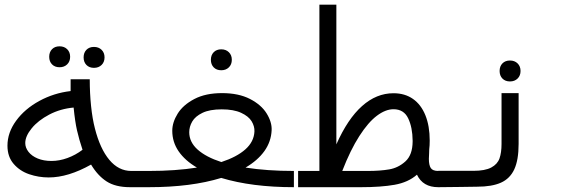

<svg xmlns="http://www.w3.org/2000/svg" viewBox="-20 -778 2440 798"><path d="M358.5 -94Q263.5 -40.5 182.5 -40.5Q140.5 -40.5 101.5 -53.8Q62.5 -67 36.8 -96.8Q11 -126.5 11 -172.5Q11 -227 47 -276.2Q83 -325.5 143.5 -358.5Q204 -391.5 273.5 -399.5V-448.5H353Q353 -390.5 358.5 -337.5Q364 -284.5 374.5 -244Q396 -159.5 434.5 -113.5Q473 -67.5 525.5 -67.5H602V0H520.5Q460 0 423 -24Q386 -48 358.5 -94ZM194 -109Q226.5 -109 260.2 -121.2Q294 -133.5 323 -155.5Q309 -197 300 -236.5Q292 -271 286 -331Q231 -326 184.8 -301.8Q138.5 -277.5 111.8 -244.8Q85 -212 85 -183.5Q85 -164 98.5 -146.8Q112 -129.5 136.8 -119.2Q161.5 -109 194 -109ZM184.5 -542Q184.5 -561.5 196.2 -573.5Q208 -585.5 227.5 -585.5Q247 -585.5 259.2 -573.5Q271.5 -561.5 271.5 -542Q271.5 -522.5 259.2 -510.5Q247 -498.5 227.5 -498.5Q208 -498.5 196.2 -510.5Q184.5 -522.5 184.5 -542ZM327.5 -539.5Q327.5 -559 339.2 -571Q351 -583 370.5 -583Q390 -583 402.2 -571Q414.5 -559 414.5 -539.5Q414.5 -520 402.2 -508Q390 -496 370.5 -496Q351 -496 339.2 -508Q327.5 -520 327.5 -539.5Z M798.5 -81.5Q749 -110.5 722.5 -149Q696 -187.5 696 -234.5Q696 -269.5 718.5 -305.8Q741 -342 787.8 -366.5Q834.5 -391 903 -391Q971.5 -391 1018.8 -366.8Q1066 -342.5 1088.2 -306.5Q1110.5 -270.5 1109 -237Q1107 -189.5 1079 -150.2Q1051 -111 1000.5 -81.5Q1089.5 -67.5 1201.5 -67.5V0Q1026.5 0 899.5 -38.5Q774.5 0 598.5 0V-67.5Q710 -67.5 798.5 -81.5ZM900 -104.5Q964 -125.5 999.8 -157.2Q1035.5 -189 1037.5 -231.5Q1038.5 -253 1025.8 -274Q1013 -295 982 -309.2Q951 -323.5 901.5 -323.5Q851.5 -323.5 821.5 -309Q791.5 -294.5 779 -273Q766.5 -251.5 766.5 -228.5Q766.5 -187.5 801.5 -156.2Q836.5 -125 900 -104.5ZM856.5 -529.5Q856.5 -549 868.2 -561Q880 -573 899.5 -573Q919 -573 931.2 -561Q943.5 -549 943.5 -529.5Q943.5 -510 931.2 -498Q919 -486 899.5 -486Q880 -486 868.2 -498Q856.5 -510 856.5 -529.5Z M1219 -67.5H1307.5V-758.5H1378V-178Q1425 -284 1484.8 -337.2Q1544.5 -390.5 1615.5 -390.5Q1662.5 -390.5 1696.2 -367Q1730 -343.5 1748 -299Q1766 -254.5 1766 -193.5Q1766 -173 1764 -157.5L1763.5 -140.5L1762.5 -118Q1762.5 -91.5 1770.5 -79.5Q1778.5 -67.5 1801.5 -67.5V0Q1737.5 0 1713 -52Q1676.5 -20 1620 -10Q1563.5 0 1480.5 0H1219ZM1695 -189.5V-193.5Q1694.5 -248.5 1676.5 -286.2Q1658.5 -324 1615.5 -324Q1582.5 -324 1546.5 -297Q1510.5 -270 1473.5 -212.5Q1436.5 -155 1402.5 -67.5H1509Q1560 -67.5 1597.8 -74Q1635.5 -80.5 1665 -107.2Q1694.5 -134 1695 -189.5Z M1801.5 -68H1947.5Q1996 -68 2021.8 -81.8Q2047.5 -95.5 2056 -119.5Q2064.5 -143.5 2064.5 -180V-391H2135.5V-180Q2135.5 -113 2117.5 -74.2Q2099.5 -35.5 2062 -18.8Q2024.5 -2 1962.5 -2L1893.5 -1L1801.5 0ZM2056.5 -483Q2056.5 -502.5 2068.2 -514.5Q2080 -526.5 2099.5 -526.5Q2119 -526.5 2131.2 -514.5Q2143.5 -502.5 2143.5 -483Q2143.5 -463.5 2131.2 -451.5Q2119 -439.5 2099.5 -439.5Q2080 -439.5 2068.2 -451.5Q2056.5 -463.5 2056.5 -483Z"/></svg>

Font: JuliaMono Light
Style: Italic
Weight: 300
Italic angle: -9°
Monospace: yes
Designer: cormullion
Foundry: corm
Version: Version 0.054; ttfautohint (v1.8.4)